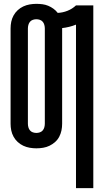

<svg xmlns="http://www.w3.org/2000/svg" viewBox="-20 -763 540 998"><path d="M375 215V-635Q358 -628 339.5 -623.5Q321 -619 303 -617V-120Q303 -102 299.5 -85Q296 -68 288 -52.5Q280 -37 266.5 -25Q253 -13 237.5 -5.5Q222 2 204.5 5Q187 8 169 8Q152 8 134.5 5Q117 2 101 -5.5Q85 -13 72 -25Q59 -37 50.5 -52.5Q42 -68 38.5 -85Q35 -102 35 -120V-615Q35 -633 38.5 -650Q42 -667 50.5 -682.5Q59 -698 72 -710Q85 -722 101 -729.5Q117 -737 134.5 -740Q152 -743 169 -743Q185 -743 200.5 -741Q216 -739 230.5 -733Q245 -727 258 -717.5Q271 -708 280 -696Q306 -697 331 -707Q356 -717 375 -735H465V215ZM169 -72Q178 -72 187 -75Q196 -78 202 -85Q208 -92 210.5 -101.5Q213 -111 213 -120V-615Q213 -624 210.5 -633.5Q208 -643 202 -650Q196 -657 187 -660Q178 -663 169 -663Q160 -663 151 -660Q142 -657 136 -650Q130 -643 127.5 -633.5Q125 -624 125 -615V-120Q125 -111 127.5 -101.5Q130 -92 136 -85Q142 -78 151 -75Q160 -72 169 -72Z"/></svg>

Font: Iosevka Term Medium
Style: Regular
Weight: 500
Monospace: yes
Designer: Belleve Invis
Foundry: Belleve Invis
Version: Version 26.3.1